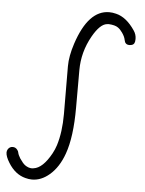

<svg xmlns="http://www.w3.org/2000/svg" viewBox="-325 -762 735 975"><g transform="rotate(5 42.5 -274.5)"><path d="M323.2 -633.8Q336.9 -614.3 336.9 -590.8Q336.9 -585 335.9 -578.1Q333 -558.6 310.5 -557.6Q308.6 -557.6 307.6 -557.6Q286.1 -557.6 282.2 -581.1Q279.3 -597.7 265.6 -617.2Q254.9 -632.8 242.2 -641.6Q227.5 -652.3 194.3 -654.3Q185.5 -653.3 185.5 -653.3Q150.4 -649.4 113.3 -584Q66.4 -501 66.4 -408.2Q66.4 -404.3 66.4 -400.4Q66.4 -400.4 66.4 -366.2Q66.4 -216.8 66.4 -216.8Q66.4 -67.4 35.2 19.5Q9.8 90.8 -36.1 129.9Q-78.1 166 -125 166Q-141.6 166 -159.2 161.1Q-211.9 147.5 -246.1 91.8Q-265.6 60.5 -265.6 40Q-265.6 31.2 -260.7 23.4Q-252 9.8 -236.3 9.8Q-222.7 9.8 -213.9 20.5Q-207 28.3 -206.1 36.1Q-204.1 46.9 -193.4 64.5Q-177.7 87.9 -166 96.7Q-148.4 109.4 -129.9 109.4Q-126 109.4 -122.1 108.4Q-75.2 102.5 -32.2 24.4Q-20.5 2.9 -13.7 -18.6Q7.8 -86.9 7.8 -178.7Q7.8 -182.6 7.8 -186.5Q6.8 -293 6.8 -422.9Q6.8 -474.6 28.3 -540Q85.9 -714.8 192.4 -714.8Q209 -714.8 227.5 -710Q280.3 -697.3 323.2 -633.8Z"/></g></svg>

Font: otype
Style: Regular
Weight: 400
Designer: ironsmith
Version: 4